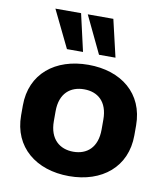

<svg xmlns="http://www.w3.org/2000/svg" viewBox="-88 -869 824 953"><g transform="rotate(10 323.5 -392.5)"><path d="M324.2 11.2C490.2 11.2 608.9 -85 608.9 -244.6V-294.4C608.9 -455.1 490.2 -549.8 324.2 -549.8C157.7 -549.8 38.1 -455.1 38.1 -294.4V-244.6C38.1 -85 157.7 11.2 324.2 11.2ZM286.1 -607.9 243.2 -795.9H113.8L205.1 -607.9ZM449.7 -607.9 405.8 -795.9H276.9L366.7 -607.9ZM324.2 -111.8C256.3 -111.8 203.1 -153.3 203.1 -244.6V-294.4C203.1 -386.2 256.3 -426.3 324.2 -426.3C392.6 -426.3 443.8 -385.7 443.8 -294.4V-244.6C443.8 -153.8 392.6 -111.8 324.2 -111.8Z"/></g></svg>

Font: Winston ExtraBold
Style: Regular
Weight: 800
Designer: Vernon Adams, Kim Jin-seong, David Berlow, Cristiano Sobral
Foundry: The Winston Project Authors
Version: Version 3.004